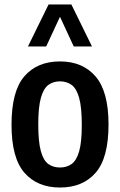

<svg xmlns="http://www.w3.org/2000/svg" viewBox="-20 -828 536 858"><path d="M248 10Q147 10 89.2 -56Q31.5 -122 31.5 -270.5Q31.5 -421 89 -487.2Q146.5 -553.5 248 -553.5Q349.5 -553.5 407.2 -486.2Q465 -419 465 -271.5Q465 -122.5 407.5 -56.2Q350 10 248 10ZM248 -79.5Q278.5 -79.5 300.2 -95.2Q322 -111 333.8 -152Q345.5 -193 345.5 -269.5Q345.5 -348 333.8 -390.2Q322 -432.5 300 -448.5Q278 -464.5 248 -464.5Q218 -464.5 196.2 -448.5Q174.5 -432.5 162.8 -391Q151 -349.5 151 -272.5Q151 -194.5 162.5 -152.8Q174 -111 195.8 -95.2Q217.5 -79.5 248 -79.5ZM105 -620.5 197 -808H299L391 -620.5H309.5L248 -753L186.5 -620.5Z"/></svg>

Font: Encode Sans Condensed SemiBold
Style: Regular
Weight: 600
Width: 3
Designer: Multiple Designers
Foundry: Impallari Type
Version: Version 3.000; ttfautohint (v1.8.3) -l 8 -r 50 -G 200 -x 14 